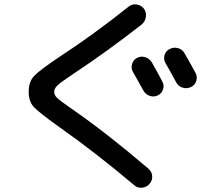

<svg xmlns="http://www.w3.org/2000/svg" viewBox="-20 -813 1040 905"><path d="M695.3 -519.5Q729.5 -460 745.1 -428.7Q754.9 -411.1 748.5 -391.6Q742.2 -372.1 723.6 -363.3Q705.1 -354.5 685.5 -361.3Q666 -368.2 656.2 -385.7Q621.1 -449.2 606.4 -474.6Q596.7 -491.2 602.5 -511.2Q608.4 -531.2 626 -540Q644.5 -549.8 664.6 -543.5Q684.6 -537.1 695.3 -519.5ZM810.5 -424.8Q794.9 -455.1 760.7 -514.6Q750 -532.2 755.4 -552.2Q760.7 -572.3 779.8 -582Q798.8 -591.8 819.8 -585.9Q840.8 -580.1 850.6 -560.5Q884.8 -501 901.4 -469.7Q911.1 -452.1 905.3 -432.1Q899.4 -412.1 880.4 -402.8Q861.3 -393.6 840.8 -399.9Q820.3 -406.2 810.5 -424.8ZM255.9 -216.8Q161.1 -284.2 138.2 -310.1Q115.2 -335.9 115.2 -379.9Q115.2 -426.8 140.1 -454.1Q165 -481.4 261.7 -545.9Q418.9 -648.4 586.9 -782.2Q602.5 -794.9 623.5 -792Q644.5 -789.1 658.2 -772.5Q670.9 -754.9 667.5 -732.9Q664.1 -710.9 647.5 -697.3Q482.4 -568.4 327.1 -465.8Q268.6 -426.8 252 -411.6Q235.4 -396.5 235.4 -379.9Q235.4 -365.2 248.5 -352.1Q261.7 -338.9 318.4 -299.8Q487.3 -182.6 678.7 -18.6Q695.3 -4.9 697.3 16.1Q699.2 37.1 684.6 53.7Q671.9 69.3 649.9 71.8Q627.9 74.2 612.3 59.6Q431.6 -92.8 255.9 -216.8Z"/></svg>

Font: Rounded-X Mgen+ 1mn medium
Style: Regular
Weight: 500
Designer: [Source Han Sans]
Ryoko NISHIZUKA  (kana & ideographs); Paul D. Hunt (Latin, Greek & Cyrillic); Wenlong ZHANG  (bopomofo
Version: Version 1.059.20150602